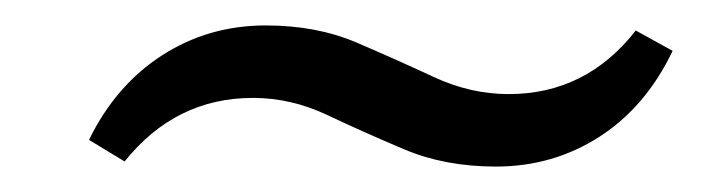

<svg xmlns="http://www.w3.org/2000/svg" viewBox="-20 -417 555 151"><path d="M370 -286Q330 -286 298 -299.5Q266 -313 237.5 -326.5Q209 -340 179 -340Q118 -340 78 -290L50 -307Q71 -350 107.5 -373.5Q144 -397 189 -397Q229 -397 260.5 -383.5Q292 -370 321 -356.5Q350 -343 380 -343Q441 -343 480 -393L509 -377Q488 -333 451.5 -309.5Q415 -286 370 -286Z"/></svg>

Font: Platypi SemiBold
Style: Italic
Weight: 600
Italic angle: -13°
Designer: David Sargent
Foundry: Bolt Cutter Type
Version: Version 1.200; ttfautohint (v1.8.4.7-5d5b)